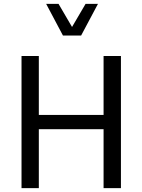

<svg xmlns="http://www.w3.org/2000/svg" viewBox="-20 -971 735 991"><path d="M514.6 -681.9V-377.7H180.4V-681.9H91.1V0H180.4V-304H514.6V0H604.2V-681.9ZM218.3 -950.9 304.9 -787.6H398.7L485.6 -950.9H421.6L351.8 -831.8L282.2 -950.9Z"/></svg>

Font: Estedad-FD-VF Thin
Style: Regular
Weight: 100
Designer: Amin Abedi
Version: Version 5.0